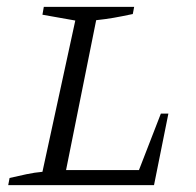

<svg xmlns="http://www.w3.org/2000/svg" viewBox="-20 -541 574 561"><path d="M450 -209H472L430 0H4L8 -21Q34 -27 57.5 -32Q81 -37 104 -39L200 -481L104 -498L108 -521H372L368 -500Q335 -493 312 -489Q289 -485 261 -482L173 -44H386Z"/></svg>

Font: Piazzolla SC Light
Style: Italic
Weight: 300
Italic angle: -11.3°
Designer: Juan Pablo del Peral
Foundry: Huerta Tipografica
Version: Version 1.330